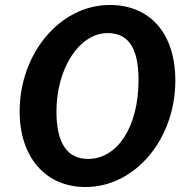

<svg xmlns="http://www.w3.org/2000/svg" viewBox="-20 -736 745 772"><path d="M324 16C523 16 685 -176 685 -412C685 -600 585 -716 421 -716C223 -716 59 -523 59 -288C59 -104 163 16 324 16ZM334 -97C250 -97 207 -161 207 -287C207 -462 299 -603 413 -603C497 -603 537 -542 537 -414C537 -227 453 -97 334 -97Z"/></svg>

Font: Uncut Sans
Style: Bold Italic
Weight: 700
Italic angle: -11°
Designer: Kasper Nordkvist
Foundry: UNCUT.wtf
Version: Version 1.304;Glyphs 3.2 (3246)